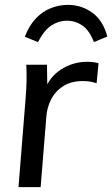

<svg xmlns="http://www.w3.org/2000/svg" viewBox="-20 -769 461 789"><path d="M56 0 85 -362Q88 -397 89 -432.5Q90 -468 88 -503H173L175 -378L163 -397Q183 -453 231.5 -484Q280 -515 338 -515Q352 -515 363.5 -513.5Q375 -512 385 -509L377 -427Q364 -431 351 -433.5Q338 -436 322 -436Q272 -436 239 -414.5Q206 -393 189 -358.5Q172 -324 170 -284L147 0ZM260 -749Q314 -749 358.5 -717.5Q403 -686 421 -619L366 -596Q347 -645 318 -664.5Q289 -684 255 -684Q222 -684 192 -665Q162 -646 136 -596L82 -618Q100 -665 128 -694Q156 -723 190 -736Q224 -749 260 -749Z"/></svg>

Font: Muli Medium
Style: Italic
Weight: 500
Italic angle: -4.541°
Designer: Vernon Adams
Foundry: Vernon Adams
Version: Version 2.100; ttfautohint (v1.8.1.43-b0c9)